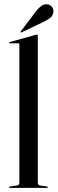

<svg xmlns="http://www.w3.org/2000/svg" viewBox="-20 -902 277 922"><path d="M161.5 -730.5V-25.5Q161.5 -13 173.5 -11L205 -6.5Q210 -6 210 -3Q210 0 206 0H26.5Q23.5 0 23.5 -3Q23.5 -5.5 30 -7L61 -11Q73 -13 73 -25V-688.5Q73 -694 67 -694H28Q24.5 -694 24.5 -697Q24.5 -699.5 28.5 -700.5L148.5 -734Q154.5 -736 157 -736Q161.5 -736 161.5 -730.5ZM150.5 -844.5Q164.5 -863 177.8 -872.8Q191 -882.5 205 -881.5Q220.5 -880.5 229 -869.5Q237.5 -858.5 236.5 -847.5Q235.5 -827.5 221 -816.2Q206.5 -805 188 -796.5L84.5 -747Q80.5 -745 79 -747Q77.5 -749.5 80.5 -752.5Z"/></svg>

Font: Fraunces 144pt S000
Style: Regular
Weight: 400
Version: Version 1.000; ttfautohint (v1.8.3)